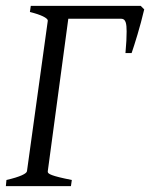

<svg xmlns="http://www.w3.org/2000/svg" viewBox="-20 -635 512 655"><path d="M412 -528C412 -510 411 -485 408 -454H429C439 -483 458 -543 472 -603L460 -615H85L82 -594C120 -585 143 -573 143 -565V-564L72 -51C71 -43 50 -32 2 -21L0 0H222L225 -21C154 -35 143 -42 143 -49V-51L213 -571H394C409 -571 412 -554 412 -528Z"/></svg>

Font: Temporarium
Style: Italic
Weight: 400
Italic angle: -7°
Version: Version 1.1